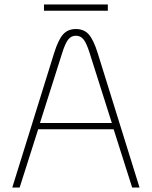

<svg xmlns="http://www.w3.org/2000/svg" viewBox="-20 -840 680 860"><path d="M489 -261H151L68 0H35L222 -601Q241 -662 262.5 -686Q284 -710 320 -710Q356 -710 377.5 -686Q399 -662 418 -601L605 0H572ZM481 -289 382 -601Q368 -646 354.5 -663Q341 -680 320 -680Q299 -680 285.5 -663Q272 -646 258 -601L159 -289ZM177 -820H463V-792H177Z"/></svg>

Font: KoHo ExtraLight
Style: Regular
Weight: 275
Version: Version 1.000; ttfautohint (v1.6)